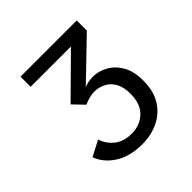

<svg xmlns="http://www.w3.org/2000/svg" viewBox="-184 -854 1019 1019"><g transform="rotate(-45 325.0 -344.5)"><path d="M319 11Q226.5 11 165.2 -28.2Q104 -67.5 82.5 -127.5L170 -173Q184 -128.5 221.2 -98.5Q258.5 -68.5 320 -68.5Q380 -68.5 421.8 -107.5Q463.5 -146.5 463.5 -223.5Q463.5 -274.5 445.2 -306Q427 -337.5 397.5 -352.2Q368 -367 335 -367Q315.5 -367 294.8 -361.2Q274 -355.5 256.5 -347.5L198.5 -408L417 -624H114.5V-700H536.5V-624L320 -415.5Q330 -421 349.2 -424.8Q368.5 -428.5 386 -428.5Q426.5 -428.5 466.8 -407.2Q507 -386 534 -341Q561 -296 561 -224Q561 -146.5 528.5 -94.2Q496 -42 441 -15.5Q386 11 319 11Z"/></g></svg>

Font: Trispace
Style: Regular
Weight: 400
Designer: Tyler Finck
Foundry: Etcetera Type Company
Version: Version 1.210; ttfautohint (v1.8.3)